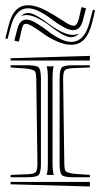

<svg xmlns="http://www.w3.org/2000/svg" viewBox="-22 -738 376 719"><path d="M174.8 -445.8V-127V-121.1Q174.8 -102.5 177.7 -88.9Q177.7 -87.9 178.5 -85.9Q179.2 -84 179.7 -83H152.3Q152.3 -84 153.3 -85.9Q154.3 -87.9 154.3 -88.9Q157.2 -100.6 157.2 -127V-445.8V-451.7Q157.2 -470.2 154.3 -483.9Q154.3 -484.9 153.3 -486.8Q152.3 -488.8 152.3 -489.7H179.7Q179.2 -488.8 178.5 -486.8Q177.7 -484.9 177.7 -483.9Q174.8 -472.2 174.8 -445.8ZM314.5 -83V-74.2H253.4Q217.8 -74.2 209.5 -82.8Q201.2 -91.3 201.2 -127V-441.4Q201.2 -477.1 209.5 -485.4Q217.8 -493.7 253.4 -493.7H314.5V-485.4L252 -482.9Q227.1 -481.9 220.7 -474.9Q214.4 -467.8 214.4 -442.4L218.8 -127Q219.2 -101.6 224.1 -96.4Q229 -91.3 253.4 -87.4ZM314.5 -528.8V-511.2H17.6V-520ZM314.5 -56.6V-39.6L17.6 -47.9V-56.6ZM17.6 -485.4V-493.7H78.6Q114.3 -493.7 122.8 -485.4Q131.3 -477.1 131.3 -441.4V-127Q131.3 -91.3 122.8 -82.8Q114.3 -74.2 78.6 -74.2H17.6V-83L80.6 -85.4Q105.5 -86.4 111.8 -93.5Q118.2 -100.6 118.2 -126L113.8 -441.4Q113.3 -466.3 108.4 -471.7Q103.5 -477.1 78.6 -481ZM274.9 -613.3Q261.7 -598.6 244.1 -598.6Q229.5 -598.6 207.5 -611.6Q185.5 -624.5 166 -640.1Q146.5 -655.8 121.6 -668.7Q96.7 -681.6 77.1 -681.6Q65.9 -681.6 56.2 -677.2Q67.9 -689.5 83.5 -689.5Q97.2 -689.5 119.1 -676.8Q141.1 -664.1 161.1 -648.4Q181.2 -632.8 206.3 -620.1Q231.4 -607.4 251.5 -607.4Q264.2 -607.4 274.9 -613.3ZM300.3 -707 288.1 -660.6Q278.8 -625 251.5 -625Q236.8 -625 214.1 -637.7Q191.4 -650.4 171.4 -666Q151.4 -681.6 126.7 -694.3Q102.1 -707 83.5 -707Q37.1 -707 18.6 -639.2L6.3 -592.3L-2 -594.2L9.8 -641.1Q20 -682.1 38.1 -700.2Q56.2 -718.3 83.5 -718.3Q113.3 -718.3 149.2 -699Q185.1 -679.7 213.4 -660.6Q241.7 -641.6 252.4 -641.6Q256.3 -641.6 259.3 -642.8Q262.2 -644 265.9 -649.4Q269.5 -654.8 272.5 -664.6L283.2 -711.4ZM334 -699.2 322.8 -652.3Q311 -607.9 292 -589.1Q272.9 -570.3 244.6 -570.3Q220.7 -570.3 192.6 -582.5Q164.6 -594.7 144 -609.6Q123.5 -624.5 103.8 -636.7Q84 -648.9 75.7 -648.9Q69.8 -648.9 66.7 -646Q63.5 -643.1 60.1 -630.9L48.8 -582L31.7 -585.9L43.9 -632.8Q52.7 -664.6 77.1 -664.6Q91.3 -664.6 113.5 -651.6Q135.7 -638.7 155.8 -622.8Q175.8 -606.9 200.4 -594Q225.1 -581.1 244.1 -581.1Q294.4 -581.1 313.5 -654.8L325.7 -701.7Z"/></svg>

Font: FoglihtenNo03
Style: Regular
Weight: 500
Version: Version 0.59